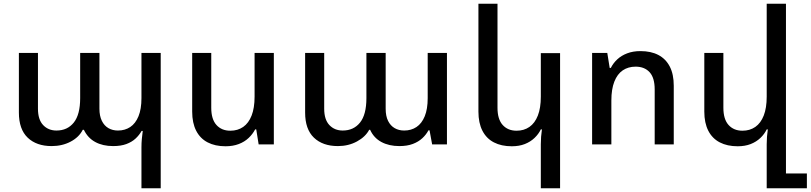

<svg xmlns="http://www.w3.org/2000/svg" viewBox="-20 -780 4378 1037"><path d="M744 237V16Q744 -8 746 -29Q748 -50 751 -73H745Q732 -50 712 -31.5Q692 -13 662.5 -2Q633 9 591 9Q535 9 494.5 -13Q454 -35 433 -79H427Q407 -39 361.5 -15Q316 9 259 9Q177 9 129.5 -36.5Q82 -82 82 -172V-494H185V-193Q185 -134 213 -104.5Q241 -75 285 -75Q344 -75 378.5 -118Q413 -161 413 -250V-494H517V-193Q517 -154 530 -127.5Q543 -101 565.5 -88Q588 -75 617 -75Q655 -75 683.5 -94Q712 -113 728 -152Q744 -191 744 -250V-494H848V237Z M1459 -494V0H1377L1364 -81H1358Q1345 -56 1323 -35Q1301 -14 1269.5 -2Q1238 10 1198 10Q1142 10 1101.5 -11Q1061 -32 1039.5 -74Q1018 -116 1018 -177V-494H1121V-198Q1121 -136 1149 -105Q1177 -74 1224 -74Q1264 -74 1293.5 -94.5Q1323 -115 1339 -156Q1355 -197 1355 -258V-494Z M1805 9Q1723 9 1675.5 -36.5Q1628 -82 1628 -172V-494H1731V-193Q1731 -134 1759 -104.5Q1787 -75 1831 -75Q1890 -75 1924.5 -118Q1959 -161 1959 -250V-494H2063V-193Q2063 -153 2076 -127Q2089 -101 2111.5 -88Q2134 -75 2163 -75Q2201 -75 2229.5 -94Q2258 -113 2274 -152Q2290 -191 2290 -250V-494H2394V0H2314L2300 -76H2294Q2282 -53 2261 -33.5Q2240 -14 2209.5 -2.5Q2179 9 2137 9Q2081 9 2040 -13Q1999 -35 1979 -79H1974Q1954 -41 1908 -16Q1862 9 1805 9Z M3005 237H2901V-1Q2901 -22 2902.5 -41.5Q2904 -61 2907 -81H2901Q2889 -56 2867 -35Q2845 -14 2814.5 -2Q2784 10 2744 10Q2688 10 2647.5 -11Q2607 -32 2585.5 -74Q2564 -116 2564 -177V-760H2667V-198Q2667 -136 2695 -105Q2723 -74 2770 -74Q2810 -74 2839.5 -94.5Q2869 -115 2885 -156Q2901 -197 2901 -258V-493H3005Z M3178 0V-494H3260L3273 -413H3279Q3292 -439 3314 -459.5Q3336 -480 3367.5 -492Q3399 -504 3439 -504Q3496 -504 3536 -483Q3576 -462 3597.5 -420.5Q3619 -379 3619 -317V0H3516V-297Q3516 -360 3488.5 -390Q3461 -420 3413 -420Q3373 -420 3343.5 -400Q3314 -380 3298 -339Q3282 -298 3282 -237V0Z M4225 157H4338V237H4121V-1Q4121 -22 4122.5 -41.5Q4124 -61 4127 -81H4121Q4109 -56 4087 -35Q4065 -14 4034.5 -2Q4004 10 3964 10Q3908 10 3867.5 -11Q3827 -32 3805.5 -74Q3784 -116 3784 -177V-494H3887V-198Q3887 -136 3915 -105Q3943 -74 3990 -74Q4030 -74 4059.5 -94.5Q4089 -115 4105 -156Q4121 -197 4121 -258V-760H4225Z"/></svg>

Font: Noto Sans Armenian Medium
Style: Regular
Weight: 500
Designer: Monotype Design Team
Foundry: Monotype Imaging Inc.
Version: Version 2.007